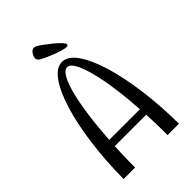

<svg xmlns="http://www.w3.org/2000/svg" viewBox="-248 -944 1040 1040"><g transform="rotate(-45 272.0 -423.5)"><path d="M60 0ZM397 0Q397 -42 396 -81.5Q395 -121 393 -160H152Q150 -121 149 -81.5Q148 -42 148 0H60Q61 -138 77.5 -262.5Q94 -387 122.5 -481Q151 -575 189.5 -630Q228 -685 272 -685Q317 -685 355 -630Q393 -575 421.5 -481Q450 -387 466.5 -262.5Q483 -138 484 0ZM272 -645Q251 -645 232 -611.5Q213 -578 198 -519Q183 -460 172 -379.5Q161 -299 155 -205H390Q384 -299 372.5 -379.5Q361 -460 345.5 -519Q330 -578 311.5 -611.5Q293 -645 272 -645ZM347 -724Q336 -724 315.5 -730Q295 -736 273 -744.5Q251 -753 231 -762Q211 -771 201 -777Q183 -787 183 -801Q183 -815 194 -831Q205 -847 219 -847Q228 -847 238 -841Q250 -834 270.5 -819Q291 -804 311 -787.5Q331 -771 345.5 -755.5Q360 -740 360 -732Q360 -727 355 -725.5Q350 -724 347 -724Z"/></g></svg>

Font: Combo
Style: Regular
Weight: 400
Designer: Eduardo Rodriguez Tunni
Foundry: Eduardo Rodriguez Tunni
Version: Version 1.001